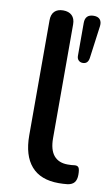

<svg xmlns="http://www.w3.org/2000/svg" viewBox="-83 -756 473 810"><g transform="rotate(10 153.0 -351.5)"><path d="M228 9Q150 9 110.5 -36.5Q71 -82 71 -168V-661Q71 -686 84 -699Q97 -712 121 -712Q145 -712 158.5 -699Q172 -686 172 -661V-174Q172 -124 192.5 -99.5Q213 -75 252 -75Q261 -75 268 -75.5Q275 -76 282 -77Q294 -78 299 -70.5Q304 -63 304 -40Q304 -19 295 -7.5Q286 4 266 7Q257 8 247 8.5Q237 9 228 9ZM240 -508Q229 -508 222 -515Q215 -522 215 -534V-675Q215 -712 252 -712Q270 -712 278.5 -702Q287 -692 285 -674L266 -533Q262 -508 240 -508Z"/></g></svg>

Font: Nunito SemiBold
Style: Regular
Weight: 600
Designer: Vernon Adams
Foundry: Vernon Adams
Version: Version 3.602